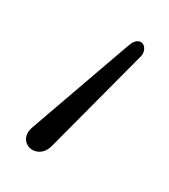

<svg xmlns="http://www.w3.org/2000/svg" viewBox="-45 -52 219 249"><g transform="rotate(15 65.0 72.0)"><path d="M102.5 -4.9Q108.9 -14.2 115.2 -14.2Q119.1 -14.2 121.6 -11Q124 -7.8 124 -3.4Q124 0.5 122.1 3.9L41 145.5Q37.1 152.3 32.2 155.3Q27.3 158.2 22 158.2Q15.1 158.2 10.3 153.6Q5.4 148.9 5.4 142.1Q5.4 135.7 10.3 128.9Z"/></g></svg>

Font: Gruppo
Style: Regular
Weight: 400
Foundry: Vernon Adams
Version: Version 1.000